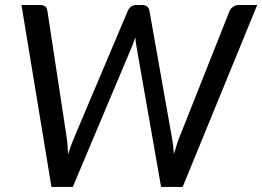

<svg xmlns="http://www.w3.org/2000/svg" viewBox="-20 -736 1033 756"><path d="M137.7 -716.3Q163.1 -716.3 166.5 -693.8L243.7 -187Q246.1 -168.5 248 -127.9Q256.8 -157.2 269 -187L483.4 -693.8Q494.1 -716.3 517.6 -716.3H539.1Q564 -716.3 568.4 -693.8L658.2 -187Q662.6 -164.6 664.6 -128.9Q677.7 -172.9 683.1 -187L884.3 -693.8Q887.7 -702.1 897.7 -709.2Q907.7 -716.3 919.4 -716.3H992.7L699.2 0H614.3L517.6 -551.3Q515.1 -564.5 512.7 -588.4Q503.4 -562.5 499 -551.3L266.6 0H182.6L64.5 -716.3Z"/></svg>

Font: Lato-Italic
Style: Italic
Weight: 400
Italic angle: -7°
Designer: Lukasz Dziedzic
Foundry: tyPoland Lukasz Dziedzic
Version: Version 1.104; Western+Polish opensource